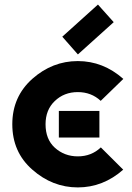

<svg xmlns="http://www.w3.org/2000/svg" viewBox="-20 -816 583 846"><path d="M239.3 -327.1H418V-210H239.3Q239.3 -210 239.3 -327.1ZM322.8 9.8Q210.9 9.8 122.1 -68.8Q34.2 -146 34.2 -268.6Q34.2 -390.1 122.6 -468.8Q210.9 -546.9 322.8 -546.9Q434.6 -546.9 523.4 -468.3L423.8 -371.6Q382.3 -410.2 322.8 -410.2Q262.2 -410.2 221.2 -370.6Q180.7 -332 180.7 -268.6Q180.7 -202.6 221.2 -165.5Q263.7 -127 322.8 -127Q382.8 -127 424.3 -166.5L522.9 -68.4Q434.1 9.8 322.8 9.8ZM411.6 -795.9 481 -718.3 323.2 -576.2 254.4 -654.3Z"/></svg>

Font: Newest Shape
Style: Bold
Weight: 700
Designer: Wojciech Kalinowski "wmk69" (wmk69@o2.pl)
Foundry: Wojciech Kalinowski "wmk69" (wmk69@o2.pl)
Version: Version 1.0.0; 2022-02-24